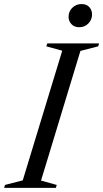

<svg xmlns="http://www.w3.org/2000/svg" viewBox="-49 -904 497 924"><path d="M250.5 -660 174 -681 178.5 -695H428L423.5 -681L338 -659L148.5 -35L224 -14L220 0H-29L-25 -14L60.5 -36ZM332.5 -773Q308.5 -773 294.8 -787.8Q281 -802.5 281 -823Q281 -849 299.2 -866.8Q317.5 -884.5 343.5 -884.5Q367.5 -884.5 380.8 -870Q394 -855.5 394 -834.5Q394 -809 376.2 -791Q358.5 -773 332.5 -773Z"/></svg>

Font: Newsreader 48pt
Style: Italic
Weight: 400
Italic angle: -17°
Version: Version 1.003